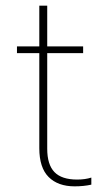

<svg xmlns="http://www.w3.org/2000/svg" viewBox="-20 -644 383 679"><path d="M274 -456H147V-118Q147 -62 172.5 -35.5Q198 -9 253 -9Q281 -9 303 -16V9Q276 15 244 15Q185 15 152 -18Q119 -51 119 -120V-456H40V-480H119V-624H147V-480H274Z"/></svg>

Font: Prompt Thin
Style: Regular
Weight: 100
Designer: Katatrad Team
Foundry: CadsonDemak
Version: Version 1.030